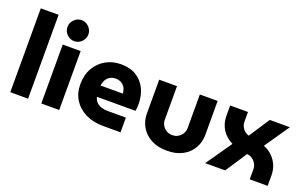

<svg xmlns="http://www.w3.org/2000/svg" viewBox="-86 -1157 2512 1571"><g transform="rotate(20 1170.0 -371.0)"><path d="M58 0V-730H213V0Z M328 0V-513H484V0ZM406 -571Q369 -571 342 -598Q315 -625 315 -662Q315 -699 342 -726.5Q369 -754 406 -754Q443 -754 470 -726.5Q497 -699 497 -662Q497 -625 470 -598Q443 -571 406 -571Z M866 0Q779 0 713 -32.5Q647 -65 610.5 -122.5Q574 -180 574 -256Q574 -340 609 -400Q644 -460 702.5 -492.5Q761 -525 832 -525Q913 -525 967.5 -491Q1022 -457 1050 -398.5Q1078 -340 1078 -265Q1078 -252 1076.5 -234.5Q1075 -217 1073 -207H737Q743 -181 760 -163Q777 -145 803 -136.5Q829 -128 861 -128H1018V0ZM733 -304H928Q926 -320 922 -335Q918 -350 909.5 -361.5Q901 -373 890 -381.5Q879 -390 864.5 -395Q850 -400 832 -400Q809 -400 791 -392Q773 -384 761 -370.5Q749 -357 742.5 -339.5Q736 -322 733 -304Z M1424 12Q1345 12 1287.5 -18.5Q1230 -49 1199 -101.5Q1168 -154 1168 -218V-513H1323V-222Q1323 -195 1336 -172.5Q1349 -150 1371.5 -136.5Q1394 -123 1423 -123Q1451 -123 1473.5 -136.5Q1496 -150 1509 -172.5Q1522 -195 1522 -222V-513H1677V-218Q1677 -154 1647 -101.5Q1617 -49 1560.5 -18.5Q1504 12 1424 12Z M1755 0 1911 -224Q1870 -245 1842.5 -274.5Q1815 -304 1800.5 -342Q1786 -380 1786 -423V-513H1941V-431Q1941 -407 1950.5 -386.5Q1960 -366 1976.5 -352.5Q1993 -339 2013 -333L2131 -513H2306L2158 -298Q2203 -280 2234.5 -248.5Q2266 -217 2282.5 -177Q2299 -137 2299 -91V0H2143V-86Q2143 -113 2130.5 -135Q2118 -157 2097.5 -171Q2077 -185 2052 -187L1929 0Z"/></g></svg>

Font: MuseoModerno SemiBold
Style: Bold
Weight: 700
Version: Version 1.001